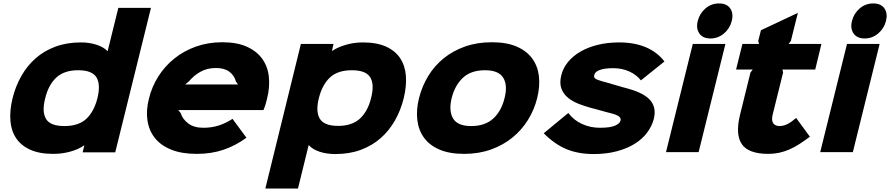

<svg xmlns="http://www.w3.org/2000/svg" viewBox="-20 -886 5183 1118"><path d="M651 1H461L471 -39H469Q438 -17 390.5 -3.5Q343 10 290 10Q209 10 155.5 -14.5Q102 -39 73.5 -82Q45 -125 40.5 -184Q36 -243 53 -313Q70 -383 104 -443Q138 -503 187.5 -546.5Q237 -590 303 -614.5Q369 -639 451 -639Q502 -639 543.5 -625Q585 -611 605 -589H607L669 -840H859ZM547 -313Q567 -393 542 -435Q517 -477 435 -477Q354 -477 308 -434.5Q262 -392 243 -313Q223 -235 248 -193.5Q273 -152 355 -152Q437 -152 482 -193.5Q527 -235 547 -313Z M1535 -311Q1532 -297 1526.5 -279Q1521 -261 1514 -245H1018L1032 -228Q1043 -192 1076.5 -167Q1110 -142 1164 -142Q1212 -142 1253 -155Q1294 -168 1334 -194L1415 -84Q1352 -38 1281.5 -14Q1211 10 1126 10Q1037 10 976 -15Q915 -40 881 -83.5Q847 -127 838.5 -185.5Q830 -244 847 -311Q864 -381 902 -441Q940 -501 995.5 -545.5Q1051 -590 1121.5 -615Q1192 -640 1275 -640Q1360 -640 1417.5 -614Q1475 -588 1507 -543.5Q1539 -499 1545.5 -439Q1552 -379 1535 -311ZM1366 -394 1354 -411Q1344 -447 1315.5 -468.5Q1287 -490 1237 -490Q1186 -490 1147 -468Q1108 -446 1079 -411L1058 -394Z M2331 -315Q2314 -245 2280 -185Q2246 -125 2196.5 -81.5Q2147 -38 2081 -13.5Q2015 11 1933 11Q1880 11 1839.5 -3Q1799 -17 1779 -40H1777L1715 212H1525L1732 -630H1922L1913 -590H1915Q1946 -611 1993.5 -625Q2041 -639 2093 -639Q2174 -639 2228 -614.5Q2282 -590 2310.5 -546.5Q2339 -503 2343.5 -444Q2348 -385 2331 -315ZM2141 -316Q2161 -394 2136 -435.5Q2111 -477 2029 -477Q1947 -477 1902 -435.5Q1857 -394 1837 -316Q1817 -237 1842 -195Q1867 -153 1949 -153Q2030 -153 2076 -195.5Q2122 -238 2141 -316Z M3108 -315Q3091 -247 3054.5 -188Q3018 -129 2964 -85Q2910 -41 2839 -15.5Q2768 10 2683 10Q2597 10 2539 -15Q2481 -40 2449 -84Q2417 -128 2410 -187.5Q2403 -247 2420 -315Q2437 -383 2473 -442.5Q2509 -502 2563 -546Q2617 -590 2687.5 -615Q2758 -640 2844 -640Q2930 -640 2988 -615Q3046 -590 3078.5 -546Q3111 -502 3118 -443Q3125 -384 3108 -315ZM2918 -315Q2937 -389 2910.5 -433Q2884 -477 2804 -477Q2723 -477 2676 -433.5Q2629 -390 2610 -315Q2592 -241 2618 -196.5Q2644 -152 2724 -152Q2805 -152 2852.5 -196Q2900 -240 2918 -315Z M3787 -193Q3776 -151 3748 -113.5Q3720 -76 3675.5 -48.5Q3631 -21 3571 -5Q3511 11 3437 11Q3347 11 3278.5 -17.5Q3210 -46 3146 -110L3289 -228Q3321 -186 3369.5 -164Q3418 -142 3472 -142Q3534 -142 3561.5 -154.5Q3589 -167 3593 -183Q3597 -196 3586 -206.5Q3575 -217 3532 -228Q3527 -229 3512 -233Q3497 -237 3480 -242Q3463 -247 3447.5 -251Q3432 -255 3427 -256Q3390 -266 3353 -280Q3316 -294 3289 -315.5Q3262 -337 3249.5 -369Q3237 -401 3248 -446Q3258 -489 3287 -524.5Q3316 -560 3360 -585.5Q3404 -611 3461 -625Q3518 -639 3586 -639Q3675 -639 3741.5 -610.5Q3808 -582 3849 -528L3712 -418Q3686 -451 3644 -470Q3602 -489 3551 -489Q3520 -489 3499.5 -485.5Q3479 -482 3466 -476Q3453 -470 3447 -462.5Q3441 -455 3440 -448Q3435 -431 3458 -422Q3481 -413 3529 -401Q3533 -399 3546.5 -395.5Q3560 -392 3575 -387.5Q3590 -383 3603.5 -379Q3617 -375 3622 -374Q3669 -362 3704 -346Q3739 -330 3760.5 -308.5Q3782 -287 3789 -258.5Q3796 -230 3787 -193Z M4241 -764Q4230 -720 4195.5 -691Q4161 -662 4117 -662Q4072 -662 4052 -691.5Q4032 -721 4043 -764Q4054 -808 4088 -837Q4122 -866 4167 -866Q4212 -866 4232 -837Q4252 -808 4241 -764ZM4048 0H3858L4014 -630H4204Z M4696 -90Q4664 -66 4634.5 -47Q4605 -28 4576 -15.5Q4547 -3 4517 3.5Q4487 10 4454 10Q4339 10 4300 -46Q4261 -102 4289 -217L4350 -464L4363 -481H4266L4303 -630H4400L4395 -647L4411 -710L4626 -811L4585 -647L4572 -630H4763L4727 -481H4536L4540 -464L4479 -218Q4471 -183 4483 -167.5Q4495 -152 4518 -152Q4542 -152 4565 -163.5Q4588 -175 4616 -199Z M5139 -764Q5128 -720 5093.5 -691Q5059 -662 5015 -662Q4970 -662 4950 -691.5Q4930 -721 4941 -764Q4952 -808 4986 -837Q5020 -866 5065 -866Q5110 -866 5130 -837Q5150 -808 5139 -764ZM4946 0H4756L4912 -630H5102Z"/></svg>

Font: TypoPRO Sinkin Sans
Style: 800 Black Italic
Weight: 900
Italic angle: -112°
Designer: Keith Bates
Foundry: K-Type
Version: Sinkin Sans (version 1.0)  by Keith Bates   •   © 2014   www